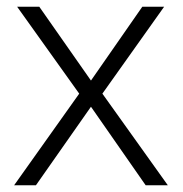

<svg xmlns="http://www.w3.org/2000/svg" viewBox="-20 -552 544 572"><path d="M216 -273 31 -532H97L251 -312L404 -532H469L285 -273L480 0H414L251 -234L87 0H22Z"/></svg>

Font: Noto Sans Devanagari Light
Style: Regular
Weight: 300
Version: Version 2.003